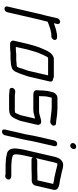

<svg xmlns="http://www.w3.org/2000/svg" viewBox="546 -1250 779 1910"><g transform="rotate(90 935.0 -295.5)"><path d="M162 -476 138 -374C132 -350 124 -319 118 -294L45 21C41 38 52 49 68 49C84 49 98 37 102 21L175 -295C181 -320 190 -351 195 -374L197 -381C223 -389 255 -405 283 -410C293 -411 307 -417 317 -417H343C357 -417 375 -432 378 -446C381 -461 370 -474 356 -474H327C287 -468 247 -456 211 -443L219 -476C222 -491 213 -505 198 -505C182 -505 166 -492 162 -476Z M469 -64H447L474 -183C489 -229 498 -276 518 -316C523 -327 527 -338 532 -347C538 -359 546 -378 555 -385H730L685 -189C679 -170 678 -168 672 -151L664 -129C658 -113 655 -91 645 -77L632 -73C629 -72 626 -72 624 -72C619 -72 613 -72 607 -71L589 -69C584 -68 580 -68 576 -68H518C504 -66 484 -64 469 -64ZM411 -7H456C470 -7 492 -9 506 -11H563C579 -11 597 -15 612 -15C625 -15 641 -21 651 -23C691 -33 703 -80 719 -123L727 -145C733 -162 734 -167 741 -187L792 -405C795 -420 785 -434 770 -434C768 -434 766 -434 764 -433C759 -439 753 -442 745 -442H565C554 -442 541 -437 528 -428C506 -412 492 -388 479 -361C474 -350 471 -339 465 -328C444 -285 433 -234 418 -185L385 -43C381 -26 395 -9 411 -7Z M1208 -464H1201C1193 -464 1180 -467 1173 -467C1169 -468 1165 -468 1160 -469C1132 -473 1108 -477 1077 -477C1070 -478 1064 -478 1057 -478H953C928 -478 902 -453 896 -425L886 -383C884 -376 885 -370 884 -363C882 -343 879 -327 880 -309L879 -291C878 -284 878 -279 878 -274C875 -249 897 -238 924 -238H1075C1088 -238 1097 -240 1111 -243C1123 -245 1146 -252 1160 -256L1128 -118C1125 -106 1120 -96 1116 -88L1111 -74C1108 -68 1104 -63 1100 -56C1096 -55 1093 -55 1090 -55C1085 -54 1078 -54 1073 -54H930C919 -54 906 -58 896 -58H890C874 -58 859 -46 855 -30C852 -15 861 -1 876 -1H882C892 -1 903 2 914 2C921 2 927 3 934 3H1060C1095 3 1125 -2 1142 -27C1149 -36 1158 -50 1163 -62C1170 -81 1180 -96 1185 -118L1222 -277C1226 -296 1214 -316 1194 -316C1156 -316 1124 -295 1088 -295H937V-296C937 -297 938 -298 937 -299C939 -326 936 -353 943 -383L952 -421H1042C1049 -421 1056 -421 1063 -420C1069 -420 1075 -420 1080 -419C1105 -415 1133 -414 1158 -410C1166 -410 1181 -407 1188 -407H1195C1209 -407 1227 -422 1230 -436C1233 -451 1222 -464 1208 -464Z M1378 -448 1336 -265C1325 -217 1321 -170 1307 -122L1269 45C1265 61 1274 74 1290 74C1306 74 1322 61 1326 45L1364 -122C1368 -137 1371 -153 1374 -169C1379 -199 1386 -235 1393 -265L1435 -448C1438 -463 1428 -476 1413 -476C1397 -476 1381 -463 1378 -448ZM1404 -637C1400 -620 1413 -605 1429 -605C1444 -605 1460 -619 1463 -634C1467 -651 1456 -665 1439 -665C1423 -665 1408 -653 1404 -637Z M1608 -478H1609C1622 -478 1626 -475 1639 -473C1654 -471 1671 -463 1687 -461C1707 -458 1729 -450 1748 -447L1766 -445L1782 -442C1791 -440 1802 -437 1810 -435L1774 -279H1739C1726 -279 1691 -277 1677 -277H1582C1571 -277 1560 -272 1553 -262L1597 -449C1598 -455 1605 -472 1608 -478ZM1726 -222H1779C1799 -222 1821 -236 1826 -257L1869 -440C1875 -482 1840 -492 1803 -499L1787 -501C1781 -502 1775 -503 1770 -504L1756 -507C1743 -511 1725 -515 1710 -517C1694 -519 1678 -526 1663 -529C1648 -531 1641 -535 1623 -535C1576 -535 1551 -496 1540 -449L1469 -142C1466 -130 1464 -119 1463 -109C1459 -80 1456 -63 1458 -41C1462 -8 1473 14 1506 24C1529 28 1556 36 1586 36H1597C1604 37 1609 38 1615 38H1707C1714 38 1719 39 1724 41C1748 47 1773 22 1765 0C1760 -15 1742 -19 1720 -19H1628C1618 -19 1609 -21 1599 -21C1579 -21 1567 -25 1550 -27C1539 -29 1535 -33 1525 -35C1520 -42 1513 -57 1516 -72C1517 -93 1520 -117 1526 -142L1547 -235C1550 -225 1558 -220 1569 -220H1664C1678 -220 1712 -222 1726 -222Z"/></g></svg>

Font: Electronic
Style: It
Weight: 400
Version: Version 1.011